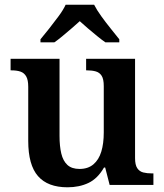

<svg xmlns="http://www.w3.org/2000/svg" viewBox="-20 -786 697 816"><path d="M267 10Q183 10 141.5 -37.5Q100 -85 100 -187V-417Q100 -446 91.5 -461Q83 -476 67.5 -481.5Q52 -487 28 -487H25V-536H233V-208Q233 -165 240.5 -133.5Q248 -102 266.5 -85Q285 -68 318 -68Q354 -68 377 -87.5Q400 -107 410.5 -141.5Q421 -176 421 -223V-420Q421 -450 412 -464Q403 -478 387 -482.5Q371 -487 350 -487H346V-536H554V-114Q554 -85 563.5 -71Q573 -57 589 -53Q605 -49 626 -49H632V0H446L427 -74H422Q395 -27 356 -8.5Q317 10 267 10ZM152 -619Q168 -638 188.5 -664Q209 -690 229 -717Q249 -744 259 -766H380Q391 -744 410.5 -717Q430 -690 451 -664Q472 -638 487 -619V-606H428Q412 -617 392.5 -633Q373 -649 353.5 -665.5Q334 -682 319 -696Q304 -682 284.5 -665.5Q265 -649 246 -633Q227 -617 211 -606H152Z"/></svg>

Font: Noto Rashi Hebrew SemiBold
Style: Regular
Weight: 600
Version: Version 1.006